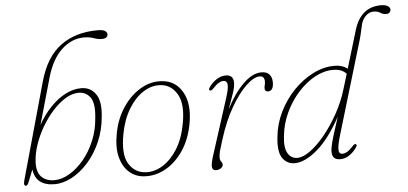

<svg xmlns="http://www.w3.org/2000/svg" viewBox="-50 -821 1976 931"><g transform="rotate(-5 938.0 -355.5)"><path d="M200.5 -508 137 -284.5Q162.5 -330.5 196.5 -366.8Q230.5 -403 269.5 -424Q308.5 -445 349 -445Q394.5 -445 419.5 -408.8Q444.5 -372.5 436.5 -299.5Q431 -234 406.8 -178.2Q382.5 -122.5 345.8 -80.8Q309 -39 266 -15.8Q223 7.5 181 7.5Q90 7.5 79 -73L53.5 -9Q48.5 3 41 3Q35.5 2.5 33.5 -3Q31.5 -8.5 35.5 -23.5L166.5 -493Q199.5 -611 272.2 -664.5Q345 -718 452.5 -718Q478.5 -718 488.8 -711Q499 -704 499 -695Q499 -674 469 -674Q451.5 -674 431 -681.5Q410.5 -689 384.5 -689Q323.5 -689 274.5 -643Q225.5 -597 200.5 -508ZM334.5 -424Q303 -424 270.5 -404.2Q238 -384.5 207.8 -351Q177.5 -317.5 153.5 -276.5Q129.5 -235.5 114.8 -192.2Q100 -149 98 -110Q95 -59.5 118 -35.8Q141 -12 181.5 -12Q217 -12 254.2 -33.8Q291.5 -55.5 324 -94Q356.5 -132.5 378.2 -183.8Q400 -235 404.5 -293.5Q412.5 -366 391.5 -395Q370.5 -424 334.5 -424Z M739 -445Q807 -441.5 841.2 -382Q875.5 -322.5 857 -225Q843 -151 807 -98Q771 -45 722.2 -17.5Q673.5 10 620.5 7.5Q578 6 546.5 -20.2Q515 -46.5 502 -94.8Q489 -143 502 -211.5Q515 -281.5 551 -335.5Q587 -389.5 636.2 -419Q685.5 -448.5 739 -445ZM628.5 -11.5Q670 -10 710 -35Q750 -60 780.8 -109.2Q811.5 -158.5 824.5 -228.5Q843 -325 813.8 -374.2Q784.5 -423.5 732 -426.5Q689 -429 648.5 -402.8Q608 -376.5 577.5 -326.2Q547 -276 534 -207Q515 -107.5 544.5 -60.5Q574 -13.5 628.5 -11.5Z M970 -379.5Q963.5 -383 969.5 -393.5Q985 -417 1007.5 -431.2Q1030 -445.5 1052 -445.5Q1090 -445.5 1090 -407.5Q1090 -386 1078.8 -353.8Q1067.5 -321.5 1052.5 -279.5Q1089.5 -353.5 1135.8 -399.5Q1182 -445.5 1226 -445.5Q1252 -445.5 1264.8 -431.2Q1277.5 -417 1277.5 -393Q1277.5 -350.5 1250.5 -350.5Q1235 -350.5 1235 -367Q1235 -375 1237.2 -382.2Q1239.5 -389.5 1239.5 -399.5Q1239.5 -426.5 1216 -426.5Q1188 -426.5 1150.5 -391.2Q1113 -356 1075.2 -291.2Q1037.5 -226.5 1009.5 -137Q998 -101.5 993.2 -83.2Q988.5 -65 988.5 -51.5Q988.5 -38.5 994.5 -31.5Q1000.5 -24.5 1000.5 -16Q1000.5 -6.5 990.2 0.8Q980 8 966.5 8Q950 8 947.5 -7.5Q945 -23 958 -63.5L1045.5 -336.5Q1060.5 -383 1058.2 -401.5Q1056 -420 1038.5 -420Q1028.5 -420 1016 -412.8Q1003.5 -405.5 986 -386.5Q975 -376.5 970 -379.5Z M1652.5 -44.5Q1637 -21 1615.8 -6.8Q1594.5 7.5 1571 7.5Q1531.5 7.5 1531.5 -32Q1531.5 -43.5 1535.2 -61.5Q1539 -79.5 1548.8 -112Q1558.5 -144.5 1576.5 -199Q1521 -96.5 1460.2 -44.5Q1399.5 7.5 1349 7.5Q1312 7.5 1290.2 -23.5Q1268.5 -54.5 1276.5 -126Q1282.5 -189.5 1310.8 -247Q1339 -304.5 1382.2 -349.2Q1425.5 -394 1477 -420Q1528.5 -446 1580 -446Q1603 -446 1619 -440.5Q1635 -435 1645 -426L1700 -609Q1733 -719 1831.5 -719Q1853.5 -719 1865 -711.8Q1876.5 -704.5 1876.5 -694.5Q1876.5 -686.5 1871 -680.5Q1865.5 -674.5 1854 -674.5Q1838.5 -674.5 1826 -683Q1813.5 -691.5 1793.5 -691.5Q1771 -691.5 1753.5 -673Q1736 -654.5 1731 -627.5Q1726.5 -608.5 1723.2 -592.8Q1720 -577 1714 -557.5L1581.5 -114.5Q1565.5 -61.5 1565.8 -39.8Q1566 -18 1584.5 -18Q1595 -18 1607.5 -25.2Q1620 -32.5 1636.5 -51Q1646.5 -62 1652.5 -58.5Q1659 -55 1652.5 -44.5ZM1308.5 -128.5Q1301.5 -72 1317.8 -44.5Q1334 -17 1364.5 -17Q1392 -17 1427.8 -43Q1463.5 -69 1499.8 -113.5Q1536 -158 1567 -214Q1598 -270 1616 -330.5L1638 -402.5Q1627.5 -414 1612 -420.5Q1596.5 -427 1573 -427Q1528.5 -427 1484.2 -402.8Q1440 -378.5 1402.2 -336.5Q1364.5 -294.5 1339.5 -241Q1314.5 -187.5 1308.5 -128.5Z"/></g></svg>

Font: Fraunces 72pt Soft Thin
Style: Italic
Weight: 100
Italic angle: -16°
Version: Version 1.000;[0bf87f6ff]